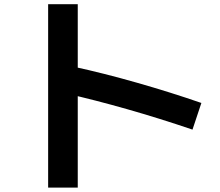

<svg xmlns="http://www.w3.org/2000/svg" viewBox="-20 -813 1040 907"><path d="M889.3 -200.7Q732.7 -254 579.7 -297.5Q426.7 -341 291.3 -371.7L326 -498.3Q470.3 -467 627.5 -422.1Q784.6 -377.3 931.3 -326.6ZM207.4 73.3V-793.3H347.3V73.3Z"/></svg>

Font: M PLUS 1 Thin
Style: Regular
Weight: 100
Designer: Coji Morishita
Foundry: UNDERFOREST DESIGN
Version: Version 1.001